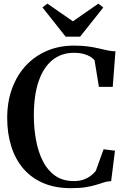

<svg xmlns="http://www.w3.org/2000/svg" viewBox="-20 -996 676 1027"><path d="M359.5 10.5Q274.5 10.5 210.8 -17Q147 -44.5 104.2 -94.8Q61.5 -145 40 -213.8Q18.5 -282.5 18.5 -365Q18.5 -452.5 45 -523.8Q71.5 -595 119.2 -646Q167 -697 232.2 -724.5Q297.5 -752 375.5 -752Q417.5 -752 449.2 -747.8Q481 -743.5 506.2 -737.5Q531.5 -731.5 553.5 -726.8Q575.5 -722 597.5 -721.5L583 -531.5H509L486 -672.5Q479.5 -682.5 465 -691.8Q450.5 -701 428.2 -707.2Q406 -713.5 375 -713.5Q309 -713.5 261 -675.2Q213 -637 187 -562.2Q161 -487.5 161 -378Q161 -309.5 172.8 -246.2Q184.5 -183 209.5 -133.8Q234.5 -84.5 275.2 -56Q316 -27.5 374.5 -27.5Q406 -27.5 428.8 -36Q451.5 -44.5 467.2 -57.2Q483 -70 492.5 -82L534 -197.5L595 -190L574.5 -27Q554 -26.5 535.8 -20.5Q517.5 -14.5 495 -7.5Q472.5 -0.5 440.2 5Q408 10.5 359.5 10.5ZM331 -800 207 -956.5 233.5 -976.5 370 -882 506 -976.5 532.5 -956 408.5 -800Z"/></svg>

Font: Merriweather 96pt SemiBold
Style: Regular
Weight: 600
Version: Version 2.100